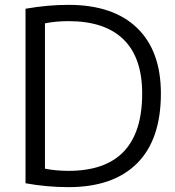

<svg xmlns="http://www.w3.org/2000/svg" viewBox="-20 -760 722 790"><path d="M262 -673Q210 -673 165 -664V-66Q210 -57 262 -57Q565 -57 565 -375Q565 -523 488 -598Q411 -673 262 -673ZM642 -375Q642 -186 544 -88Q446 10 262 10Q173 10 85 -6V-724Q175 -740 262 -740Q445 -740 543.5 -645.5Q642 -551 642 -375Z"/></svg>

Font: M PLUS 1p
Style: Regular
Weight: 400
Version: Version 1.062